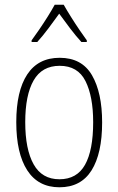

<svg xmlns="http://www.w3.org/2000/svg" viewBox="-20 -784 502 814"><path d="M413 -265Q413 -133 368 -61.5Q323 10 232 10Q142 10 95.5 -62Q49 -134 49 -266Q49 -398 95.5 -468.5Q142 -539 233 -539Q327 -539 370 -465Q413 -391 413 -265ZM87 -266Q87 -151 122.5 -87.5Q158 -24 232 -24Q306 -24 340.5 -85.5Q375 -147 375 -266Q375 -375 342.5 -440Q310 -505 233 -505Q158 -505 122.5 -443Q87 -381 87 -266ZM250 -764Q263 -741 281.5 -711.5Q300 -682 318.5 -655Q337 -628 348 -613V-606H325Q302 -631 277 -664Q252 -697 231 -726Q211 -698 185.5 -664Q160 -630 138 -606H114V-613Q128 -632 146.5 -659Q165 -686 182.5 -714Q200 -742 212 -764Z"/></svg>

Font: Noto Sans Sinhala Condensed ExtraLight
Style: Regular
Weight: 200
Width: 3
Designer: Jelle Bosma - Monotype Design Team
Foundry: Monotype Imaging Inc.
Version: Version 2.006; ttfautohint (v1.8.4.7-5d5b)